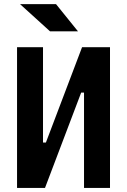

<svg xmlns="http://www.w3.org/2000/svg" viewBox="-20 -926 626 946"><path d="M151.9 0V-223.6H206.1L384.3 -693.4H413.6V-469.7H379.9L201.7 0ZM64 0V-693.4H191.9V0ZM394 0V-693.4H522V0ZM226.6 -771.5 78.6 -905.8H255.9L364.3 -771.5Z"/></svg>

Font: Cascadia Mono
Style: Regular
Weight: 400
Monospace: yes
Designer: Aaron Bell
Foundry: Saja Typeworks
Version: Version 2404.023